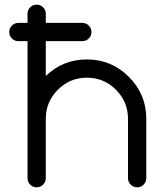

<svg xmlns="http://www.w3.org/2000/svg" viewBox="-20 -801 685 821"><path d="M97.7 -703.1V-742.2Q97.7 -758.3 109.1 -769.8Q120.6 -781.2 136.7 -781.2Q152.8 -781.2 164.3 -769.8Q175.8 -758.3 175.8 -742.2V-703.1H332Q348.1 -703.1 359.6 -691.7Q371.1 -680.2 371.1 -664.1Q371.1 -647.9 359.6 -636.5Q348.1 -625 332 -625H175.8V-476.1Q249 -546.9 351.6 -546.9Q456.5 -546.9 531 -472.4Q605.5 -397.9 605.5 -293V-39.1Q605.5 -22.9 594 -11.5Q582.5 0 566.4 0Q550.3 0 538.8 -11.5Q527.3 -22.9 527.3 -39.1V-293Q527.3 -365.7 475.8 -417.2Q424.3 -468.8 351.6 -468.8Q278.8 -468.8 227.3 -417.2Q175.8 -365.7 175.8 -293V-39.1Q175.8 -22.9 164.3 -11.5Q152.8 0 136.7 0Q120.6 0 109.1 -11.5Q97.7 -22.9 97.7 -39.1V-625H58.6Q42.5 -625 31 -636.5Q19.5 -647.9 19.5 -664.1Q19.5 -680.2 31 -691.7Q42.5 -703.1 58.6 -703.1Z"/></svg>

Font: Comfortaa
Style: Regular
Weight: 400
Designer: Johan Aakerlund - aajohan
Foundry: Johan Aakerlund
Version: Version 2.004 2013